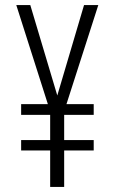

<svg xmlns="http://www.w3.org/2000/svg" viewBox="-20 -734 452 754"><path d="M205 -359 99 -714H44L168 -325H63V-283H177V-184H63V-143H177V0H232V-143H348V-184H232V-283H348V-325H241L366 -714H310Z"/></svg>

Font: Noto Sans Armenian ExtraCondensed Light
Style: Regular
Weight: 300
Width: 2
Designer: Monotype Design Team
Foundry: Monotype Imaging Inc.
Version: Version 2.008